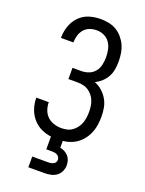

<svg xmlns="http://www.w3.org/2000/svg" viewBox="-175 -825 850 1127"><g transform="rotate(20 250.0 -261.5)"><path d="M252 8Q227 8 201.5 3.5Q176 -1 152.5 -12Q129 -23 110 -41Q91 -59 78.5 -81.5Q66 -104 60 -129Q54 -154 54 -180H132Q132 -156 140 -133Q148 -110 165 -93.5Q182 -77 205.5 -69.5Q229 -62 252 -62Q270 -62 288 -66Q306 -70 320.5 -80.5Q335 -91 346 -105.5Q357 -120 363 -136.5Q369 -153 371.5 -171Q374 -189 374 -207Q374 -225 371.5 -242.5Q369 -260 362.5 -276.5Q356 -293 344.5 -307Q333 -321 318 -330.5Q303 -340 285.5 -343.5Q268 -347 250 -347H194V-417H250Q274 -417 296.5 -426Q319 -435 333.5 -453.5Q348 -472 353 -495.5Q358 -519 358 -543Q358 -566 353 -590Q348 -614 334.5 -633.5Q321 -653 299 -663Q277 -673 253 -673Q231 -673 210 -665.5Q189 -658 175 -641.5Q161 -625 154.5 -603.5Q148 -582 148 -561V-559H70V-562Q70 -586 75.5 -610Q81 -634 92 -655.5Q103 -677 120 -694.5Q137 -712 158.5 -723Q180 -734 204.5 -738.5Q229 -743 253 -743Q278 -743 303.5 -738Q329 -733 351 -720Q373 -707 390 -687Q407 -667 417.5 -644Q428 -621 432 -595.5Q436 -570 436 -544Q436 -520 432 -495.5Q428 -471 416.5 -449.5Q405 -428 386.5 -411Q368 -394 346 -383Q372 -373 393 -354.5Q414 -336 428 -312Q442 -288 447 -260.5Q452 -233 452 -205Q452 -178 447.5 -150.5Q443 -123 431.5 -97.5Q420 -72 401.5 -51Q383 -30 359 -16.5Q335 -3 307.5 2.5Q280 8 252 8ZM150 220V153H250Q258 153 266 151.5Q274 150 281.5 146.5Q289 143 293.5 136Q298 129 298 121Q298 112 294 104.5Q290 97 282.5 92.5Q275 88 266.5 86.5Q258 85 250 85H213V-62H287V48Q302 51 315.5 58Q329 65 339 76.5Q349 88 353.5 102.5Q358 117 358 132Q358 152 349.5 170.5Q341 189 325 200.5Q309 212 289.5 216Q270 220 250 220Z"/></g></svg>

Font: Iosevka NFM
Style: Regular
Weight: 400
Monospace: yes
Designer: Belleve Invis
Foundry: Belleve Invis
Version: Version 29.0.4; ttfautohint (v1.8.4);Nerd Fonts 3.3.0